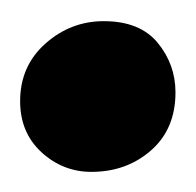

<svg xmlns="http://www.w3.org/2000/svg" viewBox="-28 -492 190 186"><path d="M60.5 -325.5Q33 -325.5 12.2 -344.5Q-8.5 -363.5 -8.5 -394Q-8.5 -428 16 -449.8Q40.5 -471.5 72.5 -471.5Q107.5 -471.5 124.8 -450.5Q142 -429.5 142 -402.5Q142 -367 118.2 -346.2Q94.5 -325.5 60.5 -325.5Z"/></svg>

Font: Merriweather SemiBold
Style: Regular
Weight: 600
Version: Version 2.100